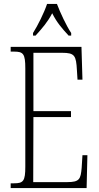

<svg xmlns="http://www.w3.org/2000/svg" viewBox="-20 -951 500 971"><path d="M147 -784V-771H160C194 -809 220 -838 244 -884C267 -838 292 -809 327 -771H340V-784C315 -822 285 -886 268 -931H218C203 -886 171 -822 147 -784ZM34 0H418L422 -166H397L393 -102C388 -45 382 -30 320 -30H148L149 -359H339V-389H149V-684H294C358 -684 365 -670 369 -596L372 -548H397L392 -714H34V-690H51C98 -690 108 -679 108 -605V-108C108 -35 98 -24 51 -24H34Z"/></svg>

Font: Noto Serif Tamil ExtraCondensed ExtraLight
Style: Regular
Weight: 200
Width: 2
Designer: Indian Type Foundry, Tom Grace, and the Monotype Design Team
Foundry: Monotype Imaging Inc.
Version: Version 2.004